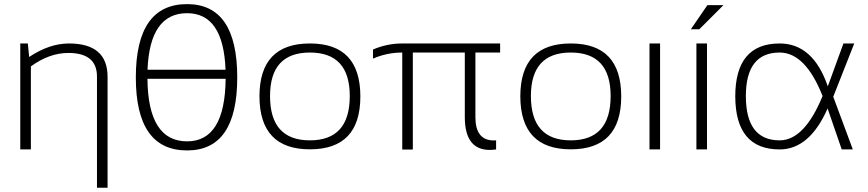

<svg xmlns="http://www.w3.org/2000/svg" viewBox="-20 -723 4202 929"><path d="M78.1 0V-512.7H114.7L121.1 -447.3Q219.2 -512.7 313.5 -512.7Q500.5 -512.7 500.5 -351.1V185.5H449.2V-352.5Q449.2 -466.8 311 -466.8Q218.8 -466.8 129.4 -401.9V0Z M693.4 -341.8Q696.3 -39.1 885.3 -39.1Q1068.8 -39.1 1071.8 -341.8ZM1071.3 -385.7Q1061 -659.2 885.3 -659.2Q704.6 -659.2 693.8 -385.7ZM637.2 -348.1Q637.2 -703.1 885.3 -703.1Q1127.9 -703.1 1127.9 -348.1Q1127.9 4.9 885.3 4.9Q637.2 4.9 637.2 -348.1Z M1479.5 -43.9Q1672.4 -43.9 1672.4 -258.3Q1672.4 -468.8 1479.5 -468.8Q1286.6 -468.8 1286.6 -258.3Q1286.6 -43.9 1479.5 -43.9ZM1235.4 -256.3Q1235.4 -512.7 1479.5 -512.7Q1723.6 -512.7 1723.6 -256.3Q1723.6 -0.5 1479.5 -0.5Q1236.3 -0.5 1235.4 -256.3Z M1784.7 -483.4Q1853 -512.7 1926.3 -512.7H2399.9V-468.8H2280.3V-156.2Q2280.3 -43.5 2369.1 -43.5Q2374.5 -43.5 2380.4 -43.9V0Q2364.3 2.4 2350.1 2.4Q2229 2.4 2229 -156.2V-468.8H1977.5V0.5H1926.3V-468.8Q1853 -468.8 1784.7 -439.5Z M2741.7 -43.9Q2934.6 -43.9 2934.6 -258.3Q2934.6 -468.8 2741.7 -468.8Q2548.8 -468.8 2548.8 -258.3Q2548.8 -43.9 2741.7 -43.9ZM2497.6 -256.3Q2497.6 -512.7 2741.7 -512.7Q2985.8 -512.7 2985.8 -256.3Q2985.8 -0.5 2741.7 -0.5Q2498.5 -0.5 2497.6 -256.3Z M3173.8 -512.7V0H3122.6V-512.7Z M3400.9 -512.7V0H3349.6V-512.7ZM3402.8 -698.2H3480.5L3363.8 -581.5H3322.8Z M3537.6 -256.3Q3537.6 -512.7 3752.4 -512.7Q3914.1 -512.7 3985.4 -305.2L4061 -512.7H4113.3L4011.7 -254.9L4106.4 0H4052.7L3984.4 -198.2Q3897 0 3752.4 0Q3538.6 0 3537.6 -256.3ZM3752.4 -43.9Q3872.1 -43.9 3960 -258.3Q3877 -468.8 3752.4 -468.8Q3588.9 -468.8 3588.9 -258.3Q3588.9 -43.9 3752.4 -43.9Z"/></svg>

Font: Sansation Light
Style: Light
Weight: 300
Designer: Bernd Montag
Version: Version 1.301